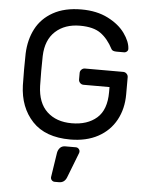

<svg xmlns="http://www.w3.org/2000/svg" viewBox="-62 -760 808 1059"><g transform="rotate(5 342.0 -230.0)"><path d="M59 0ZM622 -517Q623 -508 616 -501.5Q609 -495 600 -495H559Q536 -495 530 -506Q501 -562 460.5 -591Q420 -620 346 -620Q262 -620 210 -572.5Q158 -525 155 -436Q154 -406 154 -353Q154 -300 155 -270Q158 -176 209.5 -128Q261 -80 346 -80Q433 -80 485 -125.5Q537 -171 537 -269V-297H393Q382 -297 374 -305Q366 -313 366 -324V-360Q366 -371 374 -379Q382 -387 393 -387H605Q616 -387 624 -379Q632 -371 632 -360V-265Q632 -185 598 -122.5Q564 -60 499.5 -25Q435 10 346 10Q208 10 136 -66.5Q64 -143 60 -265Q59 -295 59 -353Q59 -411 60 -441Q63 -518 94.5 -578.5Q126 -639 189.5 -674.5Q253 -710 346 -710Q431 -710 493 -678.5Q555 -647 587.5 -601.5Q620 -556 622 -517ZM323 50H381Q390 50 396.5 56.5Q403 63 403 72Q403 76 402 79L348 218Q336 250 305 250H281Q272 250 265.5 243.5Q259 237 259 228V226L280 89Q283 73 293.5 61.5Q304 50 323 50Z"/></g></svg>

Font: Hezaedrus
Style: Regular
Weight: 400
Designer: Hubert & Fischer
Foundry: Hubert & Fischer
Version: Version 1.10;September 3, 2019;FontCreator 11.5.0.2425 64-bi